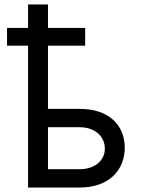

<svg xmlns="http://www.w3.org/2000/svg" viewBox="-20 -836 627 856"><path d="M359.7 -711.6H193.9V-816.1H105.1V-711.6H11.4V-632.5H105.1V0H336.3C465.6 0 536.2 -77.8 536.2 -177.2C536.2 -277.7 465.6 -350.5 336.3 -350.5H193.9V-632.5H359.7ZM193.9 -81.7V-268.8H336.3C401.3 -268.8 447.4 -229.4 447.4 -173.3C447.4 -119.3 401.3 -81.7 336.3 -81.7Z"/></svg>

Font: Margiela Sans Text
Style: Regular
Weight: 400
Designer: Stefan Endress, Andreas Faust
Version: Version 1.100;FEAKit 1.0